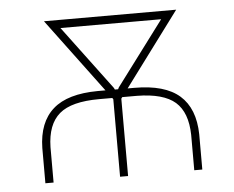

<svg xmlns="http://www.w3.org/2000/svg" viewBox="-43 -578 765 628"><g transform="rotate(-5 339.0 -264.0)"><path d="M557.1 -528.3C557.1 -528.3 123 -528.3 123 -528.3C123 -528.3 303.7 -285.6 303.7 -285.6C303.7 -285.6 278.3 -285.6 278.3 -285.6C278.3 -285.6 278.3 -285.6 278.3 -285.6C212.4 -285.2 163.1 -271 131.3 -242.7C99.1 -214.4 82.5 -171.9 81.5 -115.7C81.5 -115.7 81.5 0 81.5 0C81.5 0 108.4 0 108.4 0C108.4 0 108.4 -116.2 108.4 -116.2C108.4 -116.2 108.4 -116.2 108.4 -116.2C109.4 -166 123 -202.1 149.9 -225.1C176.3 -247.6 219.7 -258.8 280.8 -258.8C280.8 -258.8 323.7 -258.8 323.7 -258.8C323.7 -258.8 326.7 -254.4 326.7 -254.4C326.7 -254.4 326.7 0 326.7 0C326.7 0 353 0 353 0C353 0 353 -253.9 353 -253.9C353 -253.9 356.4 -258.8 356.4 -258.8C356.4 -258.8 404.3 -258.8 404.3 -258.8C404.3 -258.8 404.3 -258.8 404.3 -258.8C462.4 -258.3 504.4 -246.6 530.3 -224.1C556.2 -201.2 569.3 -165.5 570.3 -116.2C570.3 -116.2 570.3 0 570.3 0C570.3 0 596.7 0 596.7 0C596.7 0 596.7 -115.7 596.7 -115.7C596.7 -115.7 596.7 -115.7 596.7 -115.7C595.7 -172.4 579.1 -214.8 546.9 -243.2C514.6 -271.5 465.3 -285.6 398.4 -285.6C398.4 -285.6 376.5 -285.6 376.5 -285.6C376.5 -285.6 557.1 -528.3 557.1 -528.3ZM348.1 -291.5C348.1 -291.5 345.2 -285.6 345.2 -285.6C345.2 -285.6 334.5 -285.6 334.5 -285.6C334.5 -285.6 332 -291 332 -291C332 -291 174.8 -501.5 174.8 -501.5C174.8 -501.5 505.4 -501.5 505.4 -501.5C505.4 -501.5 348.1 -291.5 348.1 -291.5Z"/></g></svg>

Font: WOX
Style: Regular
Weight: 500
Designer: Google
Foundry: ""
Version: ""